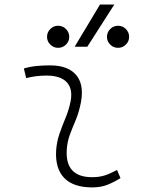

<svg xmlns="http://www.w3.org/2000/svg" viewBox="-20 -815 626 845"><path d="M495.1 -66.9 510.3 -31.2Q483.4 -14.2 453.9 -2.2Q424.3 9.8 385.7 9.8Q303.2 9.8 262.7 -31.7Q222.2 -73.2 227.1 -153.3Q229.5 -189.9 241.2 -224.4Q252.9 -258.8 266.6 -291.5Q280.3 -324.2 287.6 -355Q303.7 -417.5 276.6 -450Q249.5 -482.4 184.6 -482.4Q138.2 -482.4 95.2 -471.2L85 -513.7Q113.8 -522 142.6 -524.7Q171.4 -527.3 200.2 -527.3Q283.2 -527.3 318.6 -480.7Q354 -434.1 332 -345.2Q323.7 -310.5 310.8 -280.5Q297.9 -250.5 287.1 -221.2Q276.4 -191.9 273.9 -157.7Q265.6 -35.2 385.3 -35.2Q416 -35.2 439.5 -42.5Q462.9 -49.8 495.1 -66.9ZM308.6 -609.4 419.9 -794.9H482.9L364.3 -609.4ZM235.8 -604.5Q215.8 -604.5 201.4 -618.7Q187 -632.8 187 -652.8Q187 -672.9 201.4 -687.3Q215.8 -701.7 235.8 -701.7Q255.9 -701.7 270.3 -687.3Q284.7 -672.9 284.7 -652.8Q284.7 -632.8 270.3 -618.7Q255.9 -604.5 235.8 -604.5ZM499.5 -604.5Q479.5 -604.5 465.1 -618.7Q450.7 -632.8 450.7 -652.8Q450.7 -672.9 465.1 -687.3Q479.5 -701.7 499.5 -701.7Q519.5 -701.7 533.9 -687.3Q548.3 -672.9 548.3 -652.8Q548.3 -632.8 533.9 -618.7Q519.5 -604.5 499.5 -604.5Z"/></svg>

Font: Cascadia Mono PL ExtraLight
Style: Italic
Weight: 200
Italic angle: -10°
Monospace: yes
Designer: Aaron Bell
Foundry: Saja Typeworks
Version: Version 2404.023; ttfautohint (v1.8.4)